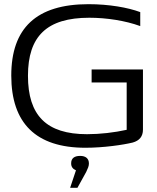

<svg xmlns="http://www.w3.org/2000/svg" viewBox="-20 -699 750 920"><path d="M652 -574V-641C593 -663 502 -679 404 -679C154 -679 34 -564 34 -337C34 -109 152 9 389 9C477 9 571 -5 616 -16C648 -25 665 -45 665 -78V-366H419V-304H587V-77C528 -64 460 -56 397 -56C202 -56 114 -146 114 -336C114 -525 204 -614 408 -614C490 -614 581 -600 652 -574ZM316 201H351L393 125C401 108 406 97 406 85V84C406 61 391 48 364 48C336 48 321 60 321 83V85C321 100 329 111 344 117Z"/></svg>

Font: LT Wave Light
Style: Regular
Weight: 300
Designer: Daniel Lyons
Version: Version 2.5 (Glyphs App)